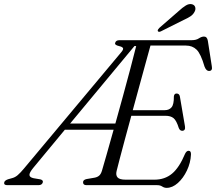

<svg xmlns="http://www.w3.org/2000/svg" viewBox="-72 -894 1044 927"><path d="M687 0H345.5Q329 0 329 -14Q329 -26 346 -29.5L384 -36Q398 -38.5 406.5 -45.8Q415 -53 420 -69Q427 -92.5 442.2 -145.8Q457.5 -199 476.5 -267.5H241L89 -84Q69.5 -60.5 70.2 -49Q71 -37.5 90.5 -33.5L123 -28Q138 -24 134.5 -13Q130.5 0 113.5 0H-36.5Q-55 0 -51.5 -14Q-49 -23 -33 -28.5L-13.5 -34Q0.5 -37.5 13 -48Q25.5 -58.5 43.5 -80L513.5 -642Q525 -655.5 521.8 -661.8Q518.5 -668 503 -671.5Q480.5 -676.5 484 -687Q487.5 -700 505 -700H854Q875 -700 888.2 -708.8Q901.5 -717.5 913 -717.5Q928 -717.5 931.5 -697L950.5 -575Q955 -552.5 939 -551.5Q923.5 -550.5 915.5 -572.5Q897.5 -634.5 877.2 -654.2Q857 -674 826 -674H654.5Q644.5 -638.5 630.8 -588Q617 -537.5 601 -479.2Q585 -421 569 -362H723Q744.5 -362 756.2 -375.8Q768 -389.5 767.5 -429Q769.5 -442.5 780.5 -442.5Q794 -442.5 796.5 -428L821 -284.5Q824.5 -263.5 808.5 -262.5Q796.5 -262 791 -276.5Q780 -312 766 -323.5Q752 -335 726.5 -335H562Q545.5 -275.5 531.2 -221.8Q517 -168 506.2 -127.8Q495.5 -87.5 491 -68.5Q486 -48 495.8 -37.2Q505.5 -26.5 535 -26.5H673.5Q723.5 -26.5 758.5 -55.5Q793.5 -84.5 822 -152.5Q829 -166 838.5 -166Q851 -166 850 -147.5Q848 -107.5 830.5 -70.8Q813 -34 786.8 -10.5Q760.5 13 732.5 13Q721 13 711.2 6.5Q701.5 0 687 0ZM577 -671.5 266.5 -297.5H485Q503 -362 521.8 -430.5Q540.5 -499 557.2 -561.8Q574 -624.5 585.5 -671.5ZM789.5 -839.5Q809.5 -858 825.2 -867.5Q841 -877 855 -873.5Q867.5 -870 870.5 -859.2Q873.5 -848.5 867.5 -837.5Q860.5 -823.5 847 -814.8Q833.5 -806 814.5 -797.5L704.5 -742.5Q693.5 -737.5 690 -744Q688.5 -747.5 691 -751.5Q693.5 -755.5 697.5 -759.5Z"/></svg>

Font: Fraunces 72pt Soft Light
Style: Italic
Weight: 300
Italic angle: -16°
Version: Version 1.000;[b76b70a41]